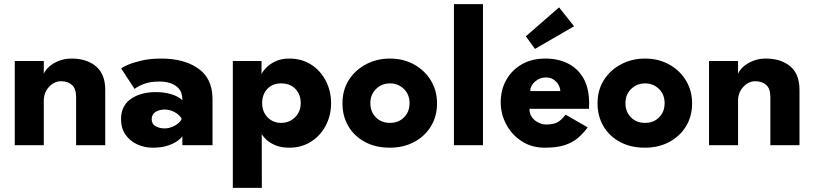

<svg xmlns="http://www.w3.org/2000/svg" viewBox="-20 -708 3974 936"><path d="M493 0H351V-234.5Q351 -276 330.8 -294Q310.5 -312 277.5 -312Q245 -312 219.2 -284.8Q193.5 -257.5 193.5 -216V0H52V-410.5H193.5V-348Q200.5 -366 219.5 -383Q238.5 -400 266.8 -411.2Q295 -422.5 329 -422.5Q394.5 -422.5 438.5 -392Q493 -354 493 -270.5Z M724 12Q684 12 648.8 -4.2Q613.5 -20.5 591.8 -51.5Q570 -82.5 570 -127.5Q570 -198 627.5 -232Q674 -259 739 -259Q783 -259 817.8 -247.8Q852.5 -236.5 869 -219Q869 -241.5 862.8 -257.8Q856.5 -274 839.5 -287.5Q809.5 -310.5 756.5 -310.5Q712.5 -310.5 682.2 -299Q652 -287.5 636 -274.5L571 -374Q577 -380.5 602.8 -391.8Q628.5 -403 670.2 -412.8Q712 -422.5 766.5 -422.5Q869 -422.5 936 -381Q1016 -331.5 1016 -226V0H869V-43.5Q859 -30 839.5 -17.2Q820 -4.5 791.2 3.8Q762.5 12 724 12ZM782.5 -82Q807 -82 831.5 -95Q856 -108 866 -128.5Q856 -148 832 -161Q808 -174 782.5 -174Q756.5 -174 738 -162.2Q719.5 -150.5 719.5 -126.5Q719.5 -103 738.8 -92.5Q758 -82 782.5 -82Z M1256.5 208H1115V-410.5H1255V-348H1256Q1259.5 -358.5 1275.8 -376Q1292 -393.5 1320.8 -408Q1349.5 -422.5 1390 -422.5Q1452 -422.5 1497.8 -392.5Q1543.5 -362.5 1568.8 -313Q1594 -263.5 1594 -205.5Q1594 -145 1568 -95.8Q1542 -46.5 1496 -17.2Q1450 12 1390 12Q1350 12 1322.2 0Q1294.5 -12 1278.2 -27.2Q1262 -42.5 1256 -55ZM1350 -109Q1390.5 -109 1418.2 -136.2Q1446 -163.5 1446 -205.5Q1446 -248 1420 -274.8Q1394 -301.5 1350 -301.5Q1308.5 -301.5 1283.2 -274.5Q1258 -247.5 1258 -205.5Q1258 -163 1284.5 -136Q1311 -109 1350 -109Z M1880.5 12Q1811 12 1759 -16Q1707 -44 1678.2 -92.8Q1649.5 -141.5 1649.5 -204Q1649.5 -270 1681.2 -319Q1713 -368 1765.5 -395.2Q1818 -422.5 1880.5 -422.5Q1947 -422.5 1999 -393.5Q2051 -364.5 2080.8 -315.2Q2110.5 -266 2110.5 -204Q2110.5 -141 2080.8 -92.2Q2051 -43.5 1999 -15.8Q1947 12 1880.5 12ZM1881.5 -109Q1923 -109 1949.8 -136Q1976.5 -163 1976.5 -205Q1976.5 -248 1948.5 -274.8Q1920.5 -301.5 1881.5 -301.5Q1841 -301.5 1813.2 -274.2Q1785.5 -247 1785.5 -205Q1785.5 -163.5 1812 -136.2Q1838.5 -109 1881.5 -109Z M2334.5 0H2193V-688H2334.5Z M2635.5 12Q2571.5 12 2523.2 -19.5Q2475 -51 2448 -101.5Q2421 -152 2421 -209.5Q2421 -270 2448 -318.2Q2475 -366.5 2523.8 -394.5Q2572.5 -422.5 2638.5 -422.5Q2701.5 -422.5 2749.8 -398Q2798 -373.5 2825 -325.2Q2852 -277 2852 -205Q2852 -191 2851.5 -177.5H2561Q2561 -152.5 2574 -135.5Q2587 -118.5 2606 -109.8Q2625 -101 2642.5 -101Q2675.5 -101 2695.5 -110.8Q2715.5 -120.5 2737.5 -149L2845 -87Q2822.5 -56.5 2796.2 -34.5Q2770 -12.5 2732 -0.2Q2694 12 2635.5 12ZM2711.5 -264Q2711 -280 2702.2 -295.2Q2693.5 -310.5 2678 -320.5Q2662.5 -330.5 2641.5 -330.5Q2611 -330.5 2588 -310.2Q2565 -290 2565 -264ZM2588 -469.5 2543.5 -531 2705.5 -672 2778.5 -580Z M3124 12Q3054.5 12 3002.5 -16Q2950.5 -44 2921.8 -92.8Q2893 -141.5 2893 -204Q2893 -270 2924.8 -319Q2956.5 -368 3009 -395.2Q3061.5 -422.5 3124 -422.5Q3190.5 -422.5 3242.5 -393.5Q3294.5 -364.5 3324.2 -315.2Q3354 -266 3354 -204Q3354 -141 3324.2 -92.2Q3294.5 -43.5 3242.5 -15.8Q3190.5 12 3124 12ZM3125 -109Q3166.5 -109 3193.2 -136Q3220 -163 3220 -205Q3220 -248 3192 -274.8Q3164 -301.5 3125 -301.5Q3084.5 -301.5 3056.8 -274.2Q3029 -247 3029 -205Q3029 -163.5 3055.5 -136.2Q3082 -109 3125 -109Z M3877.5 0H3735.5V-234.5Q3735.5 -276 3715.2 -294Q3695 -312 3662 -312Q3629.5 -312 3603.8 -284.8Q3578 -257.5 3578 -216V0H3436.5V-410.5H3578V-348Q3585 -366 3604 -383Q3623 -400 3651.2 -411.2Q3679.5 -422.5 3713.5 -422.5Q3779 -422.5 3823 -392Q3877.5 -354 3877.5 -270.5Z"/></svg>

Font: Lucymar Sans
Style: Bold
Weight: 700
Foundry: The League of Moveable Type (original font) / Main changes by Cristiano Sobral with portions from Mirco Monsees
Version: Version 2.001;August 30, 2020;FontCreator 13.0.0.2681 64-bit